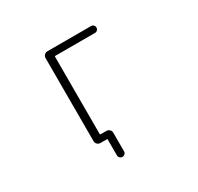

<svg xmlns="http://www.w3.org/2000/svg" viewBox="-183 -972 1367 1327"><g transform="rotate(-30 500.0 -308.0)"><path d="M349.6 -21.5H347.7Q333 -21.5 322.8 -31.7Q312.5 -42 312.5 -56.6V-718.8Q312.5 -733.4 322.8 -743.7Q333 -753.9 347.7 -753.9H695.3Q707 -753.9 714.8 -746.1Q722.7 -738.3 722.7 -726.6Q722.7 -714.8 714.8 -707Q707 -699.2 695.3 -699.2H378.9Q374 -699.2 374 -695.3V-78.1Q374 -73.2 378.9 -73.2H425.8Q439.5 -73.2 449.7 -63Q460 -52.7 460 -39.1V109.4Q460 121.1 451.7 129.4Q443.4 137.7 431.6 137.7Q419.9 137.7 411.6 129.4Q403.3 121.1 403.3 109.4V-17.6Q403.3 -21.5 398.4 -21.5H369.1Z"/></g></svg>

Font: Rounded-L Mgen+ 1m light
Style: Regular
Weight: 200
Designer: [Source Han Sans]
Ryoko NISHIZUKA  (kana & ideographs); Paul D. Hunt (Latin, Greek & Cyrillic); Wenlong ZHANG  (bopomofo
Version: Version 1.059.20150602